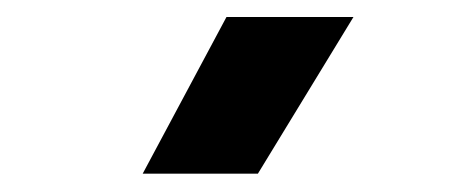

<svg xmlns="http://www.w3.org/2000/svg" viewBox="-20 -784 540 220"><path d="M143.5 -585 239.5 -764.5H385L275.5 -585Z"/></svg>

Font: Geologica Roman SemiBold
Style: Regular
Weight: 600
Designer: Sindre Bremnes, Frode Helland
Foundry: Monokrom Skriftforlag AS
Version: Version 1.010;gftools[0.9.28]